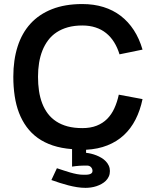

<svg xmlns="http://www.w3.org/2000/svg" viewBox="-20 -721 762 940"><path d="M332.8 94.7Q341.8 93.4 351 92.2Q360.3 91 369.4 90.5Q378.6 90 387.8 89.8Q397.1 89.6 406.1 89.6Q412 89.6 416.9 91.5Q421.8 93.5 425.3 97.1Q428.8 100.7 430.9 105.5Q432.9 110.3 432.9 116.1Q432.9 122.9 428.7 126.6Q424.5 130.4 418.2 132.2Q411.9 134 404.4 134.3Q396.9 134.6 390 134.6Q373 134.6 356.5 131.4Q340 128.2 323.6 123.5Q307.2 118.8 291 113.3Q274.8 107.7 258.6 102.6L231.6 160.4Q251.5 167.4 272.3 174.2Q293.2 181 314.4 186.4Q335.6 191.9 356.9 195.3Q378.2 198.7 398.9 198.7Q411.4 198.7 425 196.8Q438.6 194.9 451.9 190.6Q465.1 186.2 477.1 179.6Q489.1 173 498.2 164Q507.3 154.9 512.7 143Q518.1 131.2 518.1 116.2Q518.1 101.9 512.5 89.9Q507 78 497.9 68.6Q488.9 59.1 477 52Q465.1 44.8 452.1 39.7Q439.2 34.6 425.9 31.4Q412.7 28.3 401.4 27.2V12.2Q459.8 9.1 505.9 -9.3Q552.1 -27.6 586.4 -59.4Q620.7 -91.2 643.5 -135.8Q666.3 -180.4 677.8 -235.8L561.6 -257.5Q553.6 -220.6 539.7 -190.4Q525.9 -160.3 504.5 -138.8Q483.1 -117.4 453.2 -105.6Q423.3 -93.8 383 -93.8Q342.9 -93.8 311.1 -102.2Q279.4 -110.7 255.3 -126.6Q231.2 -142.4 214.2 -164.8Q197.3 -187.2 186.5 -215.3Q175.8 -243.4 170.9 -276.1Q166.1 -308.8 166.1 -345.2Q166.1 -381 171.3 -413.3Q176.6 -445.6 187.6 -473.4Q198.7 -501.3 215.8 -524Q232.9 -546.8 257 -562.7Q281.2 -578.7 312.5 -587.5Q343.8 -596.2 383 -596.2Q418.8 -596.2 447.9 -586.6Q477.1 -577.1 499.6 -558.9Q522.2 -540.7 538.5 -514.6Q554.9 -488.4 565.1 -455L677.8 -478.1Q662.1 -532.1 635.1 -573.6Q608.1 -615 571 -643.4Q533.9 -671.8 486.7 -686.5Q439.5 -701.2 383 -701.2Q298 -701.2 234.7 -676.2Q171.3 -651.2 129.2 -605.1Q87.2 -559 66.2 -493.1Q45.2 -427.2 45.2 -345.2Q45.2 -295.6 51.9 -251Q58.6 -206.3 73.1 -168.5Q87.7 -130.6 110.4 -99.6Q133 -68.6 164.8 -45.7Q196.7 -22.8 238.5 -8.8Q280.4 5.1 332.8 9.1Z"/></svg>

Font: Saysettha
Style: Regular
Weight: 400
Designer: John M. Durdin
Foundry: Lao Script for Windows
Version: Version 2.201